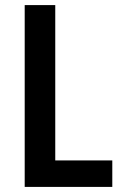

<svg xmlns="http://www.w3.org/2000/svg" viewBox="-20 -734 482 754"><path d="M77 0V-714H197V-104H421V0Z"/></svg>

Font: Noto Sans Gujarati Condensed SemiBold
Style: Regular
Weight: 600
Width: 3
Designer: Jelle Bosma - Monotype Design Team, Universal Thirst
Foundry: Monotype Imaging Inc.
Version: Version 2.106; ttfautohint (v1.8.4.7-5d5b)